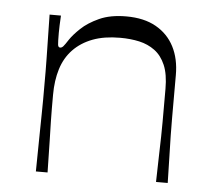

<svg xmlns="http://www.w3.org/2000/svg" viewBox="-42 -544 656 589"><g transform="rotate(5 285.5 -249.0)"><path d="M89 0Q90 -68 90.5 -109.5Q91 -151 91.5 -177Q92 -203 92 -222.5Q92 -242 92 -266Q92 -290 92 -309Q92 -328 91.5 -349.5Q91 -371 90.5 -402.5Q90 -434 89 -483H124Q123 -466 122.5 -453Q122 -440 122 -430Q122 -402 123 -393.5Q124 -385 130 -385Q135 -385 139.5 -390Q144 -395 155 -412Q165 -427 186 -447Q207 -467 241 -482.5Q275 -498 324 -498Q379 -498 416 -477Q453 -456 472 -419Q491 -382 491 -332Q491 -288 491 -256Q491 -224 491 -198Q491 -172 491.5 -145Q492 -118 493 -84Q494 -50 495 0H459Q460 -49 461 -82Q462 -115 462.5 -139.5Q463 -164 463 -185Q463 -206 463 -230Q463 -254 463 -287Q463 -332 451 -360Q439 -388 418 -403.5Q397 -419 370 -425Q343 -431 311 -431Q262 -431 226.5 -417.5Q191 -404 167 -379Q143 -354 132 -318.5Q121 -283 121 -239Q121 -215 121 -197.5Q121 -180 121.5 -157.5Q122 -135 123 -98.5Q124 -62 125 0Z"/></g></svg>

Font: Ojuju
Style: Regular
Weight: 400
Designer: Chisaokwu Joboson, Mirko Velimirovic
Foundry: Udi Foundry
Version: Version 1.000